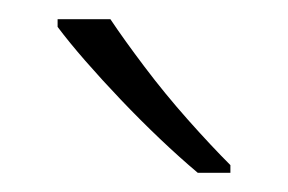

<svg xmlns="http://www.w3.org/2000/svg" viewBox="-20 -786 300 200"><path d="M95 -766Q109 -745 130.5 -716.5Q152 -688 176 -661Q200 -634 220 -614V-606H186Q167 -622 146.5 -641.5Q126 -661 106 -682Q86 -703 69 -722.5Q52 -742 40 -758V-766Z"/></svg>

Font: Noto Sans Oriya ExtraLight
Style: Regular
Weight: 250
Version: Version 2.003